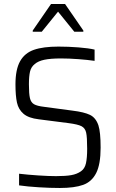

<svg xmlns="http://www.w3.org/2000/svg" viewBox="-20 -928 579 956"><path d="M75 -5V-63Q117 -58 170 -54.5Q223 -51 259 -51Q307 -51 335 -56Q363 -61 383 -75Q402 -88 408 -115Q414 -142 414 -187Q414 -245 409 -267.5Q404 -290 386 -299.5Q368 -309 321 -315L173 -334Q122 -340 97 -361.5Q72 -383 64.5 -417Q57 -451 57 -508Q57 -582 80 -623Q103 -664 149 -680Q195 -696 271 -696Q321 -696 371.5 -692Q422 -688 451 -681V-625Q417 -630 370 -633.5Q323 -637 284 -637Q232 -637 201 -630.5Q170 -624 153 -609Q135 -595 129.5 -571.5Q124 -548 124 -508Q124 -461 129 -439.5Q134 -418 149.5 -409Q165 -400 200 -396L342 -377Q399 -370 428 -356Q457 -342 470 -304Q481 -270 481 -193Q481 -110 459 -66.5Q437 -23 394 -7.5Q351 8 278 8Q230 8 173 4.5Q116 1 75 -5ZM143 -770V-776L234 -908H304L395 -776V-770H350L269 -870L188 -770Z"/></svg>

Font: Saira Semi Condensed Light
Style: Regular
Weight: 300
Width: 4
Designer: Hector Gatti with collaboration of the Omnibus-Type team
Foundry: Omnibus-Type
Version: Version 1.001; ttfautohint (v1.8)